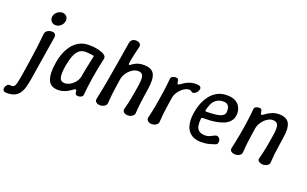

<svg xmlns="http://www.w3.org/2000/svg" viewBox="-189 -1199 3015 1888"><g transform="rotate(20 1318.5 -255.0)"><path d="M-55 210Q-74 209 -82 199Q-90 189 -89 174Q-86 155 -72.5 139.5Q-59 124 -41 127Q-14 132 -1 120Q12 108 19 78Q26 48 34 0Q46 -75 58 -153Q70 -231 80 -308.5Q90 -386 97 -461Q99 -477 109 -487.5Q119 -498 134.5 -504Q150 -510 166 -510Q189 -510 200 -497Q211 -484 207 -461Q195 -386 182.5 -308.5Q170 -231 157.5 -153Q145 -75 133 0Q126 44 115.5 83Q105 122 85.5 151.5Q66 181 32.5 196.5Q-1 212 -55 210ZM176 -580Q157 -580 142.5 -589.5Q128 -599 121 -615Q114 -631 117 -650Q120 -670 132.5 -685.5Q145 -701 162.5 -710.5Q180 -720 199 -720Q228 -720 245 -699.5Q262 -679 257 -650Q254 -631 242 -615Q230 -599 213 -589.5Q196 -580 176 -580Z M417 10Q337 10 311.5 -51.5Q286 -113 304 -225L308 -250Q314 -289 331 -334Q348 -379 377 -419Q406 -459 450 -484.5Q494 -510 554 -510Q602 -510 636 -503Q670 -496 698 -485Q716 -478 729 -464Q742 -450 737 -429Q725 -380 714.5 -325Q704 -270 695.5 -216Q687 -162 681 -115Q675 -68 673 -34Q672 -18 656.5 -9Q641 0 624 0Q606 0 599 -8Q592 -16 590 -32Q590 -43 587 -49Q584 -55 577 -55Q571 -55 558 -45Q545 -35 524.5 -22.5Q504 -10 477 0Q450 10 417 10ZM455 -75Q484 -75 513 -92Q542 -109 563.5 -137.5Q585 -166 590 -200Q596 -236 603 -272Q610 -308 618 -344Q626 -380 633 -416Q638 -425 628 -427Q616 -429 592.5 -432Q569 -435 542 -435Q508 -435 484 -417Q460 -399 445 -370Q430 -341 421.5 -309Q413 -277 408 -250L404 -225Q392 -149 402.5 -112Q413 -75 455 -75Z M857 10Q832 10 815.5 -3Q799 -16 804 -39Q826 -140 844.5 -245Q863 -350 880.5 -455.5Q898 -561 914 -661Q918 -684 933 -697Q948 -710 973 -710Q989 -710 1002 -704Q1015 -698 1021.5 -687.5Q1028 -677 1024 -661Q1014 -624 1004.5 -581Q995 -538 988 -500Q984 -477 984.5 -469Q985 -461 992 -461Q997 -461 1012.5 -473.5Q1028 -486 1057 -498Q1086 -510 1130 -510Q1210 -510 1237 -461.5Q1264 -413 1246 -300Q1240 -258 1233 -213.5Q1226 -169 1221 -125Q1216 -81 1214 -39Q1214 -24 1203.5 -13Q1193 -2 1178 4Q1163 10 1147 10Q1131 10 1117 4Q1103 -2 1096.5 -13Q1090 -24 1094 -39Q1103 -71 1110.5 -103.5Q1118 -136 1124 -169.5Q1130 -203 1135.5 -236Q1141 -269 1146 -300Q1154 -351 1151.5 -380.5Q1149 -410 1135 -422.5Q1121 -435 1093 -435Q1065 -435 1035 -415.5Q1005 -396 983.5 -365Q962 -334 956 -300Q950 -258 943 -213.5Q936 -169 931 -125Q926 -81 924 -39Q924 -24 913.5 -13Q903 -2 888 4Q873 10 857 10Z M1396 10Q1381 10 1368 4Q1355 -2 1348 -13Q1341 -24 1344 -39Q1361 -109 1374 -181.5Q1387 -254 1397.5 -327Q1408 -400 1414 -469Q1414 -486 1430.5 -494.5Q1447 -503 1463 -503Q1481 -503 1488 -495Q1495 -487 1496 -471Q1497 -461 1499.5 -453Q1502 -445 1509 -445Q1515 -445 1528 -455Q1541 -465 1561.5 -477.5Q1582 -490 1609 -500Q1636 -510 1669 -510Q1677 -510 1685 -509.5Q1693 -509 1700 -508Q1717 -506 1725 -492Q1733 -478 1719 -452Q1714 -442 1703.5 -432.5Q1693 -423 1681.5 -419Q1670 -415 1662 -421Q1656 -426 1648 -430.5Q1640 -435 1632 -435Q1604 -435 1574.5 -415.5Q1545 -396 1523.5 -365Q1502 -334 1496 -300Q1490 -258 1483 -213.5Q1476 -169 1471 -125Q1466 -81 1464 -39Q1464 -24 1454 -13Q1444 -2 1428.5 4Q1413 10 1396 10Z M1916 10Q1868 10 1835.5 -4Q1803 -18 1783 -42.5Q1763 -67 1754 -97Q1745 -127 1744 -160.5Q1743 -194 1748 -225L1752 -250Q1758 -289 1775 -334Q1792 -379 1821 -419Q1850 -459 1894 -484.5Q1938 -510 1998 -510Q2053 -510 2085 -493Q2117 -476 2132.5 -450.5Q2148 -425 2151.5 -398.5Q2155 -372 2152 -352Q2145 -313 2121.5 -288Q2098 -263 2063.5 -249Q2029 -235 1990 -228Q1951 -221 1913.5 -219.5Q1876 -218 1847 -218Q1842 -218 1839 -215.5Q1836 -213 1835 -208Q1830 -165 1835.5 -133Q1841 -101 1863 -83Q1885 -65 1928 -65Q1960 -65 1987 -80Q2014 -95 2030 -100Q2042 -104 2052.5 -98.5Q2063 -93 2070.5 -82.5Q2078 -72 2078 -61Q2080 -38 2072 -29.5Q2064 -21 2059 -19Q2041 -12 2002 -1Q1963 10 1916 10ZM1859 -288Q1963 -289 2005 -303.5Q2047 -318 2051 -350Q2054 -374 2049 -394.5Q2044 -415 2029 -427.5Q2014 -440 1987 -440Q1944 -440 1916 -421Q1888 -402 1872.5 -370Q1857 -338 1849 -298Q1849 -294 1851.5 -291Q1854 -288 1859 -288Z M2287 -469Q2287 -486 2303.5 -494.5Q2320 -503 2336 -503Q2354 -503 2361 -495Q2368 -487 2369 -471Q2370 -461 2372.5 -453Q2375 -445 2382 -445Q2388 -445 2401 -455Q2414 -465 2434.5 -477.5Q2455 -490 2482 -500Q2509 -510 2542 -510Q2622 -510 2650 -461.5Q2678 -413 2659 -300Q2653 -258 2646 -213.5Q2639 -169 2634 -124.5Q2629 -80 2627 -38Q2627 -23 2617 -12Q2607 -1 2592.5 4.5Q2578 10 2562 10Q2536 10 2518 -2.5Q2500 -15 2507 -38Q2516 -70 2523.5 -103Q2531 -136 2537 -169Q2543 -202 2548.5 -235.5Q2554 -269 2559 -300Q2571 -376 2559 -405.5Q2547 -435 2505 -435Q2477 -435 2447.5 -415.5Q2418 -396 2396.5 -365Q2375 -334 2369 -300Q2363 -258 2356 -213.5Q2349 -169 2344 -124.5Q2339 -80 2337 -38Q2337 -23 2327 -12Q2317 -1 2302.5 4.5Q2288 10 2272 10Q2246 10 2229 -2.5Q2212 -15 2217 -38Q2233 -108 2246.5 -180.5Q2260 -253 2270.5 -326.5Q2281 -400 2287 -469Z"/></g></svg>

Font: Winky Sans
Style: Italic
Weight: 400
Italic angle: -8.97852°
Designer: Simon Atzbach
Foundry: typofactur
Version: Version 1.205